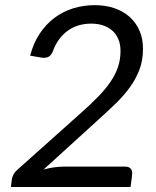

<svg xmlns="http://www.w3.org/2000/svg" viewBox="-20 -744 620 764"><path d="M357.5 -723.5Q399 -723.5 434.2 -711.8Q469.5 -700 495 -677.5Q520.5 -655 534.8 -622.8Q549 -590.5 549 -549.5Q549 -504 534.8 -466.5Q520.5 -429 496 -395.5Q471.5 -362 438.8 -330.5Q406 -299 369 -265.5L153.5 -69.5Q174 -75 194.5 -78Q215 -81 234 -81H479Q492 -81 499 -74Q506 -67 506 -55.5Q506 -50.5 505 -42Q504 -33.5 503 -26.5L499.5 0H23.5L27 -29.5Q28 -38 33 -48.2Q38 -58.5 47 -66.5L306 -298Q342.5 -330.5 371 -359.8Q399.5 -389 419.2 -417.8Q439 -446.5 449.2 -476.5Q459.5 -506.5 459.5 -541Q459.5 -568 450.8 -588.5Q442 -609 426.5 -622.5Q411 -636 389.8 -643Q368.5 -650 343.5 -650Q287.5 -650 248.2 -620.8Q209 -591.5 190.5 -540.5Q185 -526 176.2 -520Q167.5 -514 155 -514Q152.5 -514 149.5 -514.2Q146.5 -514.5 143.5 -515L100 -522.5Q112.5 -571.5 137.2 -609Q162 -646.5 195.5 -672Q229 -697.5 270.2 -710.5Q311.5 -723.5 357.5 -723.5Z"/></svg>

Font: Lato TR
Style: Italic
Weight: 400
Italic angle: -12°
Designer: Lukasz Dziedzic
Foundry: tyPoland Lukasz Dziedzic
Version: Version 1.104 2013